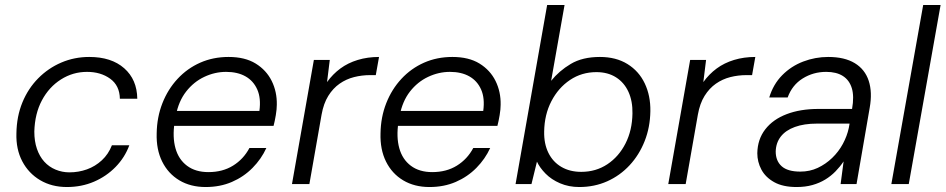

<svg xmlns="http://www.w3.org/2000/svg" viewBox="-20 -740 3802 772"><path d="M249 12Q188 12 141.5 -15.5Q95 -43 69.5 -91.5Q44 -140 46 -204Q47 -272 70 -328Q93 -384 133.5 -425Q174 -466 226.5 -488.5Q279 -511 339 -511Q428 -511 479.5 -465.5Q531 -420 532 -343H462Q461 -396 423 -423.5Q385 -451 330 -451Q273 -451 225 -420.5Q177 -390 148.5 -336.5Q120 -283 118 -211Q118 -172 128.5 -141.5Q139 -111 158 -90Q177 -69 203.5 -58Q230 -47 259 -47Q296 -47 329.5 -59Q363 -71 389.5 -95.5Q416 -120 430 -156H500Q482 -107 445 -69Q408 -31 358 -9.5Q308 12 249 12Z M807 12Q746 12 701 -15Q656 -42 632 -90.5Q608 -139 610 -204Q611 -269 633 -325Q655 -381 694 -423Q733 -465 785 -488Q837 -511 899 -511Q965 -511 1008 -484.5Q1051 -458 1072.5 -414.5Q1094 -371 1093 -319Q1093 -301 1089 -277Q1085 -253 1080 -234H666L676 -294H1023Q1030 -345 1014.5 -380Q999 -415 967 -433Q935 -451 889 -451Q844 -451 801.5 -431Q759 -411 728.5 -372Q698 -333 687 -275L682 -248Q673 -189 685.5 -144Q698 -99 732 -73.5Q766 -48 818 -48Q875 -48 917 -74Q959 -100 983 -145H1051Q1031 -101 995.5 -65Q960 -29 912.5 -8.5Q865 12 807 12Z M1154 0 1242 -499H1306L1295 -410Q1318 -442 1348.5 -464.5Q1379 -487 1418.5 -499Q1458 -511 1504 -511L1491 -438H1469Q1435 -438 1403.5 -430Q1372 -422 1345.5 -403.5Q1319 -385 1300 -354.5Q1281 -324 1273 -279L1224 0Z M1707 12Q1646 12 1601 -15Q1556 -42 1532 -90.5Q1508 -139 1510 -204Q1511 -269 1533 -325Q1555 -381 1594 -423Q1633 -465 1685 -488Q1737 -511 1799 -511Q1865 -511 1908 -484.5Q1951 -458 1972.5 -414.5Q1994 -371 1993 -319Q1993 -301 1989 -277Q1985 -253 1980 -234H1566L1576 -294H1923Q1930 -345 1914.5 -380Q1899 -415 1867 -433Q1835 -451 1789 -451Q1744 -451 1701.5 -431Q1659 -411 1628.5 -372Q1598 -333 1587 -275L1582 -248Q1573 -189 1585.5 -144Q1598 -99 1632 -73.5Q1666 -48 1718 -48Q1775 -48 1817 -74Q1859 -100 1883 -145H1951Q1931 -101 1895.5 -65Q1860 -29 1812.5 -8.5Q1765 12 1707 12Z M2309 12Q2267 12 2232 -3Q2197 -18 2173.5 -42Q2150 -66 2139 -90L2117 0H2053L2180 -720H2250L2196 -415Q2228 -455 2275 -483Q2322 -511 2392 -511Q2457 -511 2503 -482.5Q2549 -454 2572.5 -404.5Q2596 -355 2595 -293Q2594 -228 2572 -172.5Q2550 -117 2511.5 -75.5Q2473 -34 2421.5 -11Q2370 12 2309 12ZM2317 -49Q2376 -49 2422 -79.5Q2468 -110 2495 -163Q2522 -216 2523 -284Q2524 -333 2507 -370.5Q2490 -408 2457 -429Q2424 -450 2378 -450Q2319 -450 2272 -418.5Q2225 -387 2197 -333Q2169 -279 2168 -211Q2167 -162 2185 -125.5Q2203 -89 2237 -69Q2271 -49 2317 -49Z M2667 0 2755 -499H2819L2808 -410Q2831 -442 2861.5 -464.5Q2892 -487 2931.5 -499Q2971 -511 3017 -511L3004 -438H2982Q2948 -438 2916.5 -430Q2885 -422 2858.5 -403.5Q2832 -385 2813 -354.5Q2794 -324 2786 -279L2737 0Z M3183 12Q3128 12 3093 -7.5Q3058 -27 3041.5 -58Q3025 -89 3025 -124Q3026 -180 3057 -220Q3088 -260 3143 -281Q3198 -302 3271 -302H3406Q3415 -353 3405 -385.5Q3395 -418 3369 -434.5Q3343 -451 3302 -451Q3250 -451 3207.5 -424.5Q3165 -398 3147 -348H3073Q3089 -401 3125 -437.5Q3161 -474 3209.5 -492.5Q3258 -511 3310 -511Q3376 -511 3417 -486Q3458 -461 3473 -415Q3488 -369 3477 -307L3424 0H3360L3372 -91Q3358 -70 3339.5 -51Q3321 -32 3298 -18Q3275 -4 3246.5 4Q3218 12 3183 12ZM3198 -50Q3236 -50 3268 -65Q3300 -80 3326 -105Q3352 -130 3369 -161.5Q3386 -193 3393 -226L3396 -243H3265Q3213 -243 3176 -229.5Q3139 -216 3119.5 -191Q3100 -166 3099 -131Q3099 -93 3123 -71.5Q3147 -50 3198 -50Z M3564 0 3692 -720H3762L3634 0Z"/></svg>

Font: DM Sans 20pt Light
Style: Italic
Weight: 300
Italic angle: -10°
Version: Version 4.004;gftools[0.9.30]